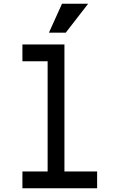

<svg xmlns="http://www.w3.org/2000/svg" viewBox="-20 -1008 640 1028"><path d="M100 -680V-770H325V-90H500V0H100V-90H235V-680ZM452 -988 332 -833H242L312 -988Z"/></svg>

Font: Fliege Mono Thin
Style: Regular
Weight: 100
Version: Version 0.020;Glyphs 3.3 (3306)